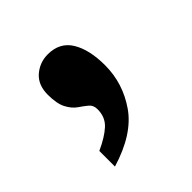

<svg xmlns="http://www.w3.org/2000/svg" viewBox="-98 -235 469 469"><g transform="rotate(-45 136.5 -1.0)"><path d="M47 154V100Q80 85 98 68.5Q116 52 116 25Q116 11 107 3.5Q98 -4 85.5 -12.5Q73 -21 64 -38Q55 -55 55 -86Q55 -120 76 -138Q97 -156 125 -156Q166 -156 185.5 -124Q205 -92 205 -38Q205 24 169 76Q133 128 47 154Z"/></g></svg>

Font: Noto Serif Tamil ExtraCondensed Black
Style: Regular
Weight: 900
Width: 2
Designer: Indian Type Foundry, Tom Grace, and the Monotype Design Team
Foundry: Monotype Imaging Inc.
Version: Version 2.004; ttfautohint (v1.8.4.7-5d5b)